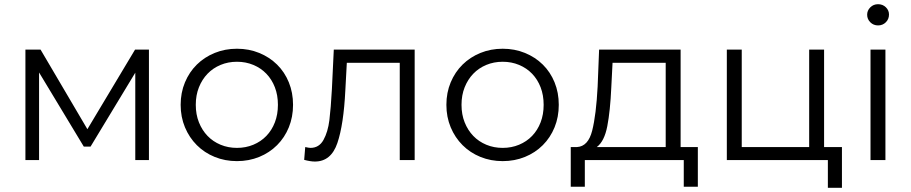

<svg xmlns="http://www.w3.org/2000/svg" viewBox="-20 -762 4336 914"><path d="M689 -526V0H624V-416L411 -64H379L166 -417V0H101V-526H173L396 -147L623 -526Z M840 -263Q840 -321 860.5 -370Q881 -419 917 -454.5Q953 -490 1002 -510Q1051 -530 1108 -530Q1165 -530 1214 -510Q1263 -490 1299 -454.5Q1335 -419 1355 -370Q1375 -321 1375 -263Q1375 -205 1355 -156Q1335 -107 1299 -71Q1263 -35 1214 -15Q1165 5 1108 5Q1051 5 1002 -15Q953 -35 917 -71Q881 -107 860.5 -156Q840 -205 840 -263ZM1303 -263Q1303 -309 1288.5 -346.5Q1274 -384 1248 -411Q1222 -438 1186 -453Q1150 -468 1108 -468Q1066 -468 1030 -453Q994 -438 968 -411Q942 -384 927 -346.5Q912 -309 912 -263Q912 -217 927 -179.5Q942 -142 968 -115Q994 -88 1030 -73Q1066 -58 1108 -58Q1150 -58 1186 -73Q1222 -88 1248 -115Q1274 -142 1288.5 -179.5Q1303 -217 1303 -263Z M1954 -526V0H1883V-463H1631L1624 -333Q1616 -169 1586 -81Q1556 7 1479 7Q1458 7 1428 -1L1433 -62Q1451 -58 1458 -58Q1499 -58 1520 -96Q1541 -134 1548 -190Q1555 -246 1560 -338L1569 -526Z M2105 -263Q2105 -321 2125.5 -370Q2146 -419 2182 -454.5Q2218 -490 2267 -510Q2316 -530 2373 -530Q2430 -530 2479 -510Q2528 -490 2564 -454.5Q2600 -419 2620 -370Q2640 -321 2640 -263Q2640 -205 2620 -156Q2600 -107 2564 -71Q2528 -35 2479 -15Q2430 5 2373 5Q2316 5 2267 -15Q2218 -35 2182 -71Q2146 -107 2125.5 -156Q2105 -205 2105 -263ZM2568 -263Q2568 -309 2553.5 -346.5Q2539 -384 2513 -411Q2487 -438 2451 -453Q2415 -468 2373 -468Q2331 -468 2295 -453Q2259 -438 2233 -411Q2207 -384 2192 -346.5Q2177 -309 2177 -263Q2177 -217 2192 -179.5Q2207 -142 2233 -115Q2259 -88 2295 -73Q2331 -58 2373 -58Q2415 -58 2451 -73Q2487 -88 2513 -115Q2539 -142 2553.5 -179.5Q2568 -217 2568 -263Z M3302 -62V127H3235V0H2764V127H2697V-62H2727Q2780 -65 2799 -140Q2818 -215 2825 -350L2832 -526H3220V-62ZM2821 -62H3149V-463H2896L2890 -346Q2885 -234 2871 -161.5Q2857 -89 2821 -62Z M3988 -62V132H3921V0H3440V-526H3511V-62H3832V-526H3903V-62Z M4124 -526H4195V0H4124ZM4108 -692Q4108 -712 4123 -727Q4138 -742 4160 -742Q4182 -742 4197 -727.5Q4212 -713 4212 -693Q4212 -671 4197 -656Q4182 -641 4160 -641Q4138 -641 4123 -656Q4108 -671 4108 -692Z"/></svg>

Font: CMG Sans
Style: Regular
Weight: 400
Designer: Julieta Ulanovsky
Foundry: Julieta Ulanovsky
Version: Version 7.200